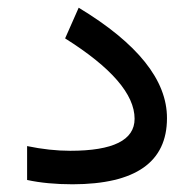

<svg xmlns="http://www.w3.org/2000/svg" viewBox="-20 -479 504 498"><path d="M50.3 -100.1Q108.9 -87.9 162.1 -87.9Q329.1 -87.9 329.1 -170.9Q329.1 -266.1 148.9 -379.4L184.1 -459Q413.6 -320.3 413.1 -172.4Q413.1 -1.5 168.5 -1Q102.1 -1 50.3 -12.2Z"/></svg>

Font: Nahid FD
Style: FD
Weight: 400
Foundry: DejaVu fonts team - Redesigned by Saber Rastikerdar
Version: Version 0.3.0